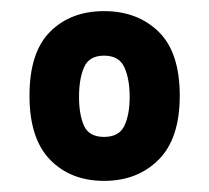

<svg xmlns="http://www.w3.org/2000/svg" viewBox="-20 -735 376 345"><path d="M167 -410Q107 -410 70 -448Q33 -486 33 -563Q33 -641 70 -678Q107 -715 167 -715Q227 -715 265 -678Q303 -641 303 -563Q303 -486 265 -448Q227 -410 167 -410ZM167 -489Q194 -489 203.5 -509Q213 -529 213 -561Q213 -593 203.5 -614Q194 -635 167 -635Q140 -635 131 -614Q122 -593 122 -561Q122 -529 131 -509Q140 -489 167 -489Z"/></svg>

Font: Kreon Medium
Style: Regular
Weight: 500
Version: Version 2.002